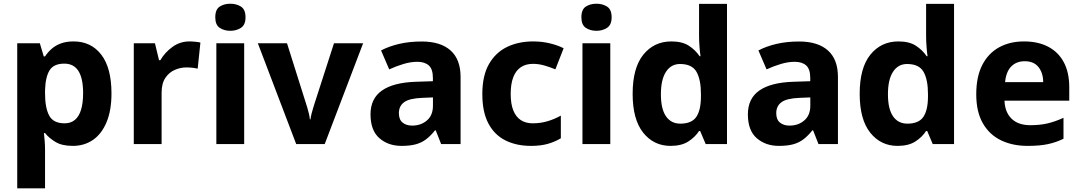

<svg xmlns="http://www.w3.org/2000/svg" viewBox="-20 -781 5863 1041"><path d="M73.4 240V-546.4H196L217.2 -475.2H224.2Q239 -497.6 259.7 -516Q280.4 -534.4 309.7 -545.4Q339.1 -556.4 379 -556.4Q473.8 -556.4 529.1 -484.6Q584.4 -412.9 584.4 -274.5Q584.4 -181.7 557.5 -117.9Q530.6 -54.2 483.6 -22.1Q436.5 10 375 10Q315.4 10 279.8 -12Q244.2 -33.9 224.2 -59.5H218.2Q220.2 -41.2 222.2 -17.7Q224.2 5.9 224.2 31V240ZM330.3 -112.4Q364 -112.4 386.4 -131.2Q408.7 -149.9 419.6 -186.4Q430.6 -222.8 430.6 -276.1Q430.6 -356.5 405.1 -396.3Q379.7 -436 328.9 -436Q271.3 -436 248.8 -399.8Q226.2 -363.5 224.2 -290.9V-275.1Q224.2 -196.2 246.7 -154.3Q269.1 -112.4 330.3 -112.4Z M705.4 0V-546.4H820.1L842.3 -454.5H849.4Q873.5 -496.6 914.8 -526.5Q956.1 -556.4 1006.7 -556.4Q1022.3 -556.4 1039.5 -554.6Q1056.7 -552.8 1066.6 -550.4L1051.9 -409Q1040.8 -411.4 1025.9 -413.4Q1011 -415.4 989.7 -415.4Q959 -415.4 928.2 -402.3Q897.4 -389.3 876.8 -359.1Q856.2 -329 856.2 -277.5V0Z M1153 0V-546.4H1303.9V0ZM1229.1 -614Q1194.9 -614 1171.1 -630.2Q1147.2 -646.3 1147.2 -687.1Q1147.2 -729.5 1171.1 -745.2Q1194.9 -760.8 1229.1 -760.8Q1261.9 -760.8 1286.6 -745.2Q1311.2 -729.5 1311.2 -687.1Q1311.2 -646.3 1286.6 -630.2Q1261.9 -614 1229.1 -614Z M1585.9 0 1378 -546.4H1536.1L1637.9 -223.7Q1641.6 -213.3 1646.3 -196.9Q1651 -180.6 1655 -164Q1658.9 -147.5 1660.1 -134.1H1663.5Q1665.1 -147.5 1668.9 -163.6Q1672.7 -179.8 1678 -195.8Q1683.2 -211.8 1686.5 -223.1L1790.8 -546.4H1948.8L1740.6 0Z M2157.3 10Q2084.9 10 2036.9 -31.9Q1988.9 -73.7 1988.9 -161.2Q1988.9 -246.7 2051 -290.2Q2113.1 -333.7 2235.5 -337.7L2327.1 -340.7V-358.1Q2327.1 -406.7 2304.8 -426.3Q2282.6 -445.9 2243 -445.9Q2206.5 -445.9 2167.3 -434Q2128 -422.2 2090.2 -404.9L2046.1 -507.5Q2089 -530.2 2144.6 -543.1Q2200.3 -556 2266.3 -556Q2368.6 -556 2422.9 -507.5Q2477.2 -459 2477.2 -363.8V0H2371.7L2342.5 -74.2H2338.5Q2315.5 -45.2 2291 -26.3Q2266.5 -7.4 2234.7 1.3Q2202.9 10 2157.3 10ZM2214.5 -100Q2262.4 -100 2294.9 -128.1Q2327.4 -156.1 2327.4 -207.9V-252.8L2269.7 -250.5Q2199 -247.7 2170.9 -226.7Q2142.7 -205.7 2142.7 -167.5Q2142.7 -132.9 2162.6 -116.5Q2182.5 -100 2214.5 -100Z M2859 10Q2780.1 10 2720.6 -19.6Q2661.1 -49.2 2628.1 -111.4Q2595.1 -173.7 2595.1 -270.5Q2595.1 -370.7 2631.1 -433.6Q2667.2 -496.5 2729.2 -526.5Q2791.2 -556.4 2870.5 -556.4Q2917.6 -556.4 2960.1 -546.3Q3002.7 -536.3 3035.9 -519.4L2991.2 -405Q2961.1 -417.6 2930.6 -426.2Q2900.1 -434.8 2869.7 -434.8Q2830.9 -434.8 2803.9 -416.7Q2776.8 -398.6 2762.9 -362.4Q2748.9 -326.3 2748.9 -271.5Q2748.9 -217.3 2763.2 -182Q2777.4 -146.8 2804.1 -129.6Q2830.8 -112.4 2868.4 -112.4Q2910.5 -112.4 2948.9 -123.8Q2987.3 -135.2 3020.8 -154.3V-31.2Q2989.5 -12.3 2950.6 -1.2Q2911.7 10 2859 10Z M3138 0V-546.4H3288.9V0ZM3214.1 -614Q3179.9 -614 3156.1 -630.2Q3132.2 -646.3 3132.2 -687.1Q3132.2 -729.5 3156.1 -745.2Q3179.9 -760.8 3214.1 -760.8Q3246.9 -760.8 3271.6 -745.2Q3296.2 -729.5 3296.2 -687.1Q3296.2 -646.3 3271.6 -630.2Q3246.9 -614 3214.1 -614Z M3615.4 10Q3524.6 10 3467.3 -61.6Q3410.1 -133.3 3410.1 -272.5Q3410.1 -412.9 3468.1 -484.7Q3526.2 -556.4 3620.1 -556.4Q3678.4 -556.4 3714.3 -533.4Q3750.1 -510.4 3773.3 -476.2H3778.1Q3775.2 -494 3772.7 -526.5Q3770.2 -559.1 3770.2 -586.3V-760H3921.7V0H3806.1L3776.1 -70.8H3770.2Q3748.7 -37.4 3711.7 -13.7Q3674.8 10 3615.4 10ZM3668.5 -110.6Q3729.7 -110.6 3754.7 -146.4Q3779.8 -182.2 3780.4 -255.5V-270.9Q3780.4 -349.5 3756.2 -391.7Q3732.1 -434 3666.9 -434Q3618.4 -434 3590.9 -391.8Q3563.3 -349.6 3563.3 -269.9Q3563.3 -190.4 3590.9 -150.5Q3618.4 -110.6 3668.5 -110.6Z M4203.3 10Q4130.9 10 4082.9 -31.9Q4034.9 -73.7 4034.9 -161.2Q4034.9 -246.7 4097 -290.2Q4159.1 -333.7 4281.5 -337.7L4373.1 -340.7V-358.1Q4373.1 -406.7 4350.8 -426.3Q4328.6 -445.9 4289 -445.9Q4252.5 -445.9 4213.3 -434Q4174 -422.2 4136.2 -404.9L4092.1 -507.5Q4135 -530.2 4190.6 -543.1Q4246.3 -556 4312.3 -556Q4414.6 -556 4468.9 -507.5Q4523.2 -459 4523.2 -363.8V0H4417.7L4388.5 -74.2H4384.5Q4361.5 -45.2 4337 -26.3Q4312.5 -7.4 4280.7 1.3Q4248.9 10 4203.3 10ZM4260.5 -100Q4308.4 -100 4340.9 -128.1Q4373.4 -156.1 4373.4 -207.9V-252.8L4315.7 -250.5Q4245 -247.7 4216.9 -226.7Q4188.7 -205.7 4188.7 -167.5Q4188.7 -132.9 4208.6 -116.5Q4228.5 -100 4260.5 -100Z M4846.4 10Q4755.6 10 4698.3 -61.6Q4641.1 -133.3 4641.1 -272.5Q4641.1 -412.9 4699.1 -484.7Q4757.2 -556.4 4851.1 -556.4Q4909.4 -556.4 4945.3 -533.4Q4981.1 -510.4 5004.3 -476.2H5009.1Q5006.2 -494 5003.7 -526.5Q5001.2 -559.1 5001.2 -586.3V-760H5152.7V0H5037.1L5007.1 -70.8H5001.2Q4979.7 -37.4 4942.7 -13.7Q4905.8 10 4846.4 10ZM4899.5 -110.6Q4960.7 -110.6 4985.7 -146.4Q5010.8 -182.2 5011.4 -255.5V-270.9Q5011.4 -349.5 4987.2 -391.7Q4963.1 -434 4897.9 -434Q4849.4 -434 4821.9 -391.8Q4794.3 -349.6 4794.3 -269.9Q4794.3 -190.4 4821.9 -150.5Q4849.4 -110.6 4899.5 -110.6Z M5551.2 10Q5470.3 10 5407.6 -20.1Q5344.8 -50.2 5308.9 -112.6Q5273.1 -175 5273.1 -269.5Q5273.1 -364.8 5305.6 -428.4Q5338.2 -492 5396.6 -524.2Q5454.9 -556.4 5532 -556.4Q5608.4 -556.4 5663.3 -527.6Q5718.3 -498.8 5747.9 -443.4Q5777.4 -388 5777.4 -307.7V-235.1H5426.3Q5428.3 -173.4 5464.3 -137.8Q5500.2 -102.2 5566.8 -102.2Q5618.4 -102.2 5660 -112Q5701.7 -121.8 5746.1 -142.3V-28.7Q5705.7 -8.8 5661.1 0.6Q5616.6 10 5551.2 10ZM5429.5 -335.6H5636Q5636 -384.7 5610.9 -416.9Q5585.8 -449 5535.9 -449Q5490.6 -449 5462.6 -420.4Q5434.7 -391.8 5429.5 -335.6Z"/></svg>

Font: Noto Sans Symbols
Style: Regular
Weight: 400
Designer: Monotype Design Team
Foundry: Monotype Imaging Inc.
Version: Version 2.002